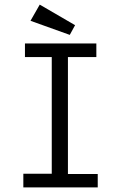

<svg xmlns="http://www.w3.org/2000/svg" viewBox="-20 -811 540 831"><path d="M282 -660 305 -702 152 -791 112 -721ZM81 0H403V-58H274V-564H397V-623H88V-564H204V-59H81Z"/></svg>

Font: Inconsolata Thin
Style: Regular
Weight: 100
Monospace: yes
Designer: Raph Levien, Cyreal, Brenton Simpson
Foundry: Raph Levien, Cyreal, Google
Version: Version 3.100